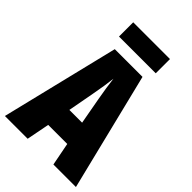

<svg xmlns="http://www.w3.org/2000/svg" viewBox="-261 -997 1097 1097"><g transform="rotate(45 287.0 -448.5)"><path d="M437 -897H140V-782H437ZM392 0H574L398 -714H174L0 0H184L211 -139H365ZM310 -445 339 -285H236L266 -447C276 -500 284 -551 288 -589C293 -549 300 -498 310 -445Z"/></g></svg>

Font: Noto Sans Oriya ExtCond Blk
Style: Regular
Weight: 900
Width: 2
Designer: Amélie Bonet and Sol Matas
Foundry: Google LLC
Version: Version 2.006